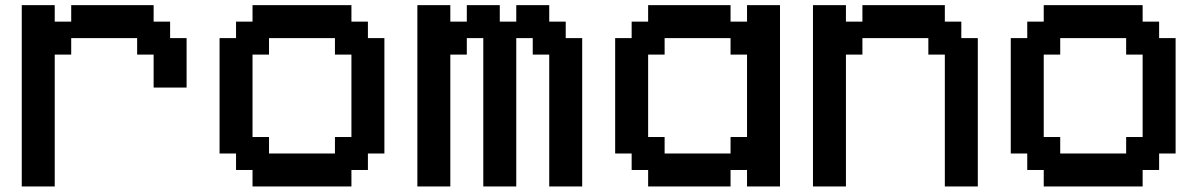

<svg xmlns="http://www.w3.org/2000/svg" viewBox="-20 -832 4540 728"><path d="M62.5 -125V-812.5H187.5V-750H250V-812.5H562.5V-750H625V-687.5H687.5V-500H562.5V-625H500V-687.5H250V-625H187.5V-125Z M1250 -250V-312.5H1312.5V-625H1250V-687.5H1000V-625H937.5V-312.5H1000V-250ZM937.5 -125V-187.5H875V-250H812.5V-687.5H875V-750H937.5V-812.5H1312.5V-750H1375V-687.5H1437.5V-250H1375V-187.5H1312.5V-125Z M1562.5 -125V-812.5H1687.5V-750H1750V-812.5H1875V-750H1937.5V-812.5H2062.5V-750H2125V-687.5H2187.5V-125H2062.5V-625H2000V-687.5H1937.5V-125H1812.5V-687.5H1750V-625H1687.5V-125Z M2750 -250V-312.5H2812.5V-625H2750V-687.5H2500V-625H2437.5V-312.5H2500V-250ZM2437.5 -125V-187.5H2375V-250H2312.5V-687.5H2375V-750H2437.5V-812.5H2750V-750H2812.5V-812.5H2937.5V-125H2812.5V-187.5H2750V-125Z M3062.5 -125V-812.5H3187.5V-750H3250V-812.5H3562.5V-750H3625V-687.5H3687.5V-125H3562.5V-625H3500V-687.5H3250V-625H3187.5V-125Z M4250 -250V-312.5H4312.5V-625H4250V-687.5H4000V-625H3937.5V-312.5H4000V-250ZM3937.5 -125V-187.5H3875V-250H3812.5V-687.5H3875V-750H3937.5V-812.5H4312.5V-750H4375V-687.5H4437.5V-250H4375V-187.5H4312.5V-125Z"/></svg>

Font: Better VCR
Style: Regular
Weight: 400
Designer: artdzyk
Foundry: https://fontstruct.com
Version: Version 1.0